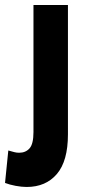

<svg xmlns="http://www.w3.org/2000/svg" viewBox="-73 -546 350 763"><path d="M-53 181 -40 52Q-26 56 -16.5 58.5Q-7 61 3 61Q29 61 44.5 43.5Q60 26 60 -21V-526H197V-12Q197 94 153 145.5Q109 197 33 197Q13 197 -11 192.5Q-35 188 -53 181Z"/></svg>

Font: Radio Canada Condensed
Style: Bold
Weight: 700
Width: 3
Designer: Charles Daoud, Etienne Aubert Bonn, Alexandre Saumier Demers, Jacques Le Bailly
Foundry: Radio-Canada
Version: Version 2.104; ttfautohint (v1.8.4.7-5d5b);gftools[0.9.28.de